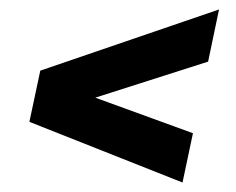

<svg xmlns="http://www.w3.org/2000/svg" viewBox="-20 -456 498 405"><path d="M365 -71 42 -199 65 -307 442 -436 419 -326 181 -250 387 -175Z"/></svg>

Font: Saira Condensed
Style: Bold Italic
Weight: 700
Width: 3
Italic angle: -12°
Designer: Hector Gatti with collaboration of the Omnibus-Type team
Foundry: Omnibus-Type
Version: Version 1.101